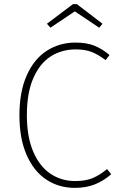

<svg xmlns="http://www.w3.org/2000/svg" viewBox="-20 -899 583 929"><path d="M510 -633 491 -608Q454 -636 422.5 -648Q391 -660 347 -660Q279 -660 226 -626.5Q173 -593 141.5 -521.5Q110 -450 110 -341Q110 -238 140.5 -166Q171 -94 224 -58.5Q277 -23 343 -23Q395 -23 429 -37.5Q463 -52 498 -81L518 -56Q483 -25 440.5 -7.5Q398 10 342 10Q264 10 203.5 -30.5Q143 -71 108.5 -150Q74 -229 74 -341Q74 -455 109.5 -534.5Q145 -614 206.5 -653.5Q268 -693 345 -693Q399 -693 436.5 -678Q474 -663 510 -633ZM207 -784 333 -879H352L476 -784L460 -765L342 -844L224 -765Z"/></svg>

Font: FiraGO UltraLight
Style: Regular
Weight: 200
Designer: bBox Type
Foundry: bBox Type GmbH
Version: Version 1.001